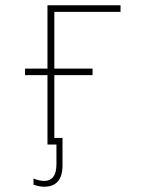

<svg xmlns="http://www.w3.org/2000/svg" viewBox="-20 -548 540 728"><path d="M147 160Q217 160 217 79V-25H186V-263H331V-288H186V-503H437V-528H160V-288H75V-263H160V0H194V75Q194 138 147 138Q130 138 107 129V152Q128 160 147 160Z"/></svg>

Font: Noto Sans Mono UI Condensed Thin
Style: Regular
Weight: 250
Width: 3
Designer: Monotype Design team
Foundry: Monotype Imaging Inc.
Version: 1.000